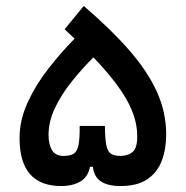

<svg xmlns="http://www.w3.org/2000/svg" viewBox="-20 -624 626 647"><path d="M186 2.9Q45.9 2.9 45.9 -158.7Q45.9 -219.2 73.2 -278.8Q100.6 -338.4 143.3 -393.1Q186 -447.8 231.4 -493.7Q215.3 -508.8 197.8 -525.4L262.2 -604Q355 -524.4 416.5 -453.6Q478 -382.8 509 -314Q540 -245.1 540 -170.9Q540 -121.6 525.1 -82.3Q510.3 -43 476.6 -20Q442.9 2.9 385.7 2.9Q343.8 2.9 320.3 -12.5Q296.9 -27.8 293 -62H283.2Q276.9 -27.8 251 -12.5Q225.1 2.9 186 2.9ZM294.9 -430.7Q254.9 -391.1 220.5 -347.7Q186 -304.2 164.8 -259.3Q143.6 -214.4 143.6 -169.4Q143.6 -137.7 155 -118.2Q166.5 -98.6 194.8 -98.6Q216.8 -98.6 228.5 -106.2Q240.2 -113.8 244.6 -135.5Q249 -157.2 248.5 -199.7H333.5Q334 -158.2 337.9 -136.5Q341.8 -114.7 353 -106.7Q364.3 -98.6 385.7 -98.6Q411.6 -98.6 427.5 -112.5Q443.4 -126.5 442.4 -169.4Q441.4 -227.1 406 -289.3Q370.6 -351.6 294.9 -430.7Z"/></svg>

Font: Cascadia Mono PL
Style: Regular
Weight: 400
Monospace: yes
Designer: Aaron Bell
Foundry: Saja Typeworks
Version: Version 2404.023; ttfautohint (v1.8.4)